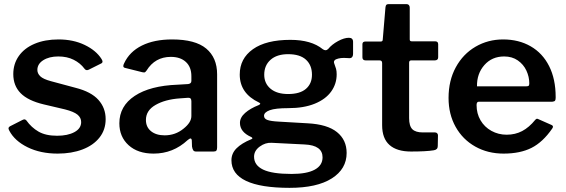

<svg xmlns="http://www.w3.org/2000/svg" viewBox="-20 -730 2729 925"><path d="M335 -442C356.3 -431.3 373.7 -417 387 -399C390.3 -394.3 394.7 -392 400 -392C400.7 -392 403 -392.7 407 -394L469 -425C472.3 -427 474 -429.7 474 -433C474 -436.3 472.3 -440.7 469 -446C451.7 -473.3 424.7 -495.8 388 -513.5C351.3 -531.2 309.3 -540 262 -540C218 -540 179.5 -533 146.5 -519C113.5 -505 88.2 -485.3 70.5 -460C52.8 -434.7 44 -405.7 44 -373C44 -335.7 55.8 -305 79.5 -281C103.2 -257 140.3 -239 191 -227L293 -203C321.7 -195.7 341.8 -187.2 353.5 -177.5C365.2 -167.8 371 -156 371 -142C371 -121.3 360.2 -105.2 338.5 -93.5C316.8 -81.8 289 -76 255 -76C218.3 -76 188.5 -82.7 165.5 -96C142.5 -109.3 123 -127.3 107 -150C103.7 -153.3 100.7 -155 98 -155C94.7 -155 90.7 -153.7 86 -151L27 -121C23 -118.3 21 -115 21 -111C21 -109 22.3 -105.3 25 -100C42.3 -67.3 71.7 -40.8 113 -20.5C154.3 -0.2 202.7 10 258 10C302.7 10 342.5 3.3 377.5 -10C412.5 -23.3 439.8 -42.5 459.5 -67.5C479.2 -92.5 489 -122 489 -156C489 -192 477.3 -223 454 -249C430.7 -275 394 -294.3 344 -307L225 -339C200.3 -345.7 183.3 -353.5 174 -362.5C164.7 -371.5 160 -381.7 160 -393C160 -412.3 169.5 -428 188.5 -440C207.5 -452 231.7 -458 261 -458C289 -458 313.7 -452.7 335 -442Z M720 10C782.7 10 837.3 -11.7 884 -55C890.7 -60.3 895 -63 897 -63C901 -63 903.3 -60 904 -54L905 -24C906.3 -16 908.3 -10 911 -6C913.7 -2 918 0 924 0H1009C1015.7 0 1020.2 -1.5 1022.5 -4.5C1024.8 -7.5 1026 -12.7 1026 -20V-372C1026 -425.3 1008.5 -466.7 973.5 -496C938.5 -525.3 883.7 -540 809 -540C751.7 -540 703.2 -530.2 663.5 -510.5C623.8 -490.8 595.3 -462.3 578 -425C575.3 -419.7 574 -415.3 574 -412C574 -407.3 576.7 -404.3 582 -403L666 -382C668 -381.3 670.7 -381 674 -381C676.7 -381 678.8 -381.8 680.5 -383.5C682.2 -385.2 684 -387.3 686 -390C713.3 -434 752.3 -456 803 -456C833.7 -456 857.8 -447.8 875.5 -431.5C893.2 -415.2 902 -392.3 902 -363V-340C902 -331.3 896.7 -326.3 886 -325L836 -322C747.3 -318.7 678.3 -300.7 629 -268C579.7 -235.3 555 -191.3 555 -136C555 -92.7 569.8 -57.5 599.5 -30.5C629.2 -3.5 669.3 10 720 10ZM898.5 -255C900.8 -252.3 902 -248 902 -242V-171C902 -150.3 889.3 -130 864 -110C838 -88.7 807.7 -78 773 -78C745.7 -78 723.8 -84.7 707.5 -98C691.2 -111.3 683 -129.3 683 -152C683 -182.7 698.5 -206.8 729.5 -224.5C760.5 -242.2 799.3 -252.7 846 -256L887 -259C892.3 -259 896.2 -257.7 898.5 -255Z M1681 -528C1681 -541.3 1674.3 -548 1661 -548C1645.7 -548 1628.2 -542.7 1608.5 -532C1588.8 -521.3 1573 -508.7 1561 -494C1557 -490 1552.7 -488 1548 -488C1544 -488 1539.7 -489.7 1535 -493C1498.3 -523 1446.3 -538 1379 -538C1301 -538 1240.8 -523 1198.5 -493C1156.2 -463 1135 -422.3 1135 -371C1135 -310.3 1166 -265.3 1228 -236C1232 -234 1234 -232 1234 -230C1234 -228.7 1231.7 -226.7 1227 -224C1199.7 -213.3 1177.7 -200.7 1161 -186C1144.3 -171.3 1136 -155.3 1136 -138C1136 -108.7 1154 -86 1190 -70C1194 -68 1196 -66 1196 -64C1196 -62 1194 -60.3 1190 -59C1159.3 -46.3 1135.8 -31.8 1119.5 -15.5C1103.2 0.8 1095 20 1095 42C1095 86 1118.5 119.2 1165.5 141.5C1212.5 163.8 1282.3 175 1375 175C1463 175 1530.8 159.8 1578.5 129.5C1626.2 99.2 1650 58.3 1650 7C1650 -35 1634.5 -68.5 1603.5 -93.5C1572.5 -118.5 1525.3 -132.7 1462 -136L1324 -144C1298 -145.3 1279.5 -148 1268.5 -152C1257.5 -156 1252 -162.7 1252 -172C1252 -183.3 1261.2 -192.3 1279.5 -199C1297.8 -205.7 1327.7 -209 1369 -209C1419 -209 1461.5 -216.2 1496.5 -230.5C1531.5 -244.8 1557.8 -264.3 1575.5 -289C1593.2 -313.7 1602 -341.3 1602 -372C1602 -382.7 1601 -391.5 1599 -398.5C1597 -405.5 1594 -414.3 1590 -425C1586 -436.3 1592.7 -444 1610 -448C1618 -450 1627 -451 1637 -451C1646.3 -451 1653.7 -450.7 1659 -450C1673.7 -448 1681 -455.3 1681 -472ZM1454 -302C1434.7 -285.3 1406 -277 1368 -277C1332 -277 1303.8 -285.5 1283.5 -302.5C1263.2 -319.5 1253 -342 1253 -370C1253 -400 1263.2 -424 1283.5 -442C1303.8 -460 1332 -469 1368 -469C1406 -469 1434.7 -460.2 1454 -442.5C1473.3 -424.8 1483 -400.7 1483 -370C1483 -341.3 1473.3 -318.7 1454 -302ZM1289 -42 1448 -34C1505.3 -31.3 1534 -10.7 1534 28C1534 54 1521.3 73.8 1496 87.5C1470.7 101.2 1433.7 108 1385 108C1322.3 108 1276.5 101 1247.5 87C1218.5 73 1204 52.3 1204 25C1204 5.7 1213.2 -10.7 1231.5 -24C1249.8 -37.3 1269 -43.3 1289 -42Z M1961 -439H2074C2085.3 -439 2091 -444 2091 -454V-517C2091 -526.3 2086 -531 2076 -531H1963C1957 -531 1954 -534 1954 -540V-693C1954 -698.3 1952.7 -702.5 1950 -705.5C1947.3 -708.5 1944 -710 1940 -710H1851C1846.3 -710 1843 -708.8 1841 -706.5C1839 -704.2 1837.7 -700 1837 -694L1824 -540C1824 -533.3 1821 -530 1815 -530H1741C1731 -530 1726 -525.7 1726 -517V-454C1726 -444 1731.3 -439 1742 -439H1809C1817 -439 1821 -434.7 1821 -426V-127C1821 -84.3 1832.8 -52.5 1856.5 -31.5C1880.2 -10.5 1914.7 0 1960 0C2009.3 0 2046 -2 2070 -6C2082.7 -8 2089 -14.7 2089 -26L2090 -78C2090 -82 2088.7 -85.3 2086 -88C2083.3 -90.7 2080 -92 2076 -92H2017C1993.7 -92 1976.8 -97.2 1966.5 -107.5C1956.2 -117.8 1951 -135.7 1951 -161V-428C1951 -435.3 1954.3 -439 1961 -439Z M2295 -150.5C2282.3 -172.2 2276 -196.7 2276 -224C2276 -234.7 2279.7 -240 2287 -240H2641C2647.7 -240.7 2652 -242.3 2654 -245C2656 -247.7 2657 -252.3 2657 -259V-263C2657 -320.3 2646.5 -369.8 2625.5 -411.5C2604.5 -453.2 2574.8 -485 2536.5 -507C2498.2 -529 2454 -540 2404 -540C2355.3 -540 2311 -528.3 2271 -505C2231 -481.7 2199.3 -448.7 2176 -406C2152.7 -363.3 2141 -314 2141 -258C2141 -206 2152.3 -159.7 2175 -119C2197.7 -78.3 2229.2 -46.7 2269.5 -24C2309.8 -1.3 2355.3 10 2406 10C2459.3 10 2504.2 0.8 2540.5 -17.5C2576.8 -35.8 2610 -66.7 2640 -110C2642.7 -114 2644 -117 2644 -119C2644 -123 2641.7 -126 2637 -128L2576 -155C2572 -157 2569 -158 2567 -158C2565 -158 2562.3 -156.3 2559 -153C2539 -128.3 2517.8 -110.2 2495.5 -98.5C2473.2 -86.8 2448.3 -81 2421 -81C2394.3 -81 2369.8 -87.2 2347.5 -99.5C2325.2 -111.8 2307.7 -128.8 2295 -150.5ZM2513 -314H2278C2277.3 -354.7 2289.2 -388.8 2313.5 -416.5C2337.8 -444.2 2369.7 -458 2409 -458C2434.3 -458 2456.2 -451.7 2474.5 -439C2492.8 -426.3 2506.7 -410 2516 -390C2525.3 -370 2530 -349.3 2530 -328C2530 -322 2528.8 -318.2 2526.5 -316.5C2524.2 -314.8 2519.7 -314 2513 -314Z"/></svg>

Font: Libre Franklin SemiBold
Style: Regular
Weight: 600
Designer: Pablo Impallari, Rodrigo Fuenzalida
Foundry: Impallari Type
Version: Version 1.002; ttfautohint (v1.5)